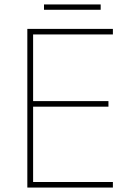

<svg xmlns="http://www.w3.org/2000/svg" viewBox="-20 -844 590 864"><path d="M488 0H103V-714H488V-689H129V-389H468V-364H129V-25H488ZM433 -824V-800H178V-824Z"/></svg>

Font: Noto Sans Lao Looped Thin
Style: Regular
Weight: 100
Designer: Mark Frömberg, Ben Mitchell
Foundry: The Fontpad Ltd
Version: Version 1.002; ttfautohint (v1.8.4.7-5d5b)